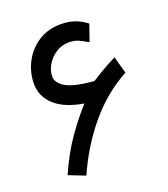

<svg xmlns="http://www.w3.org/2000/svg" viewBox="-124 -737 734 837"><g transform="rotate(-20 243.5 -318.5)"><path d="M232.9 -287.6Q143.6 -302.7 99.4 -343.8Q55.2 -384.8 55.2 -442.4Q55.2 -494.6 79.1 -541.5Q103 -588.4 147.7 -618.2Q192.4 -647.9 253.9 -647.9Q289.6 -647.9 318.1 -637.7Q346.7 -627.4 372.1 -607.9L345.2 -530.8Q326.7 -542 306.6 -551.8Q286.6 -561.5 259.3 -561.5Q226.6 -561.5 199.7 -544.2Q172.9 -526.9 157 -500.2Q141.1 -473.6 141.1 -445.8Q141.1 -416 177.5 -394.3Q213.9 -372.6 305.2 -364.7Q307.6 -364.7 309.1 -365.7Q332.5 -380.4 349.4 -390.6Q366.2 -400.9 383.5 -410.4Q400.9 -419.9 424.8 -432.1L446.8 -353Q343.3 -296.9 264.4 -202.1Q185.5 -107.4 133.3 10.7L57.1 -19Q96.7 -109.4 143.6 -175.5Q190.4 -241.7 232.9 -287.6Z"/></g></svg>

Font: Vazirmatn FD
Style: Regular
Weight: 400
Designer: Saber Rastikerdar
Foundry: Saber Rastikerdar
Version: Version 33.001